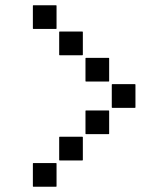

<svg xmlns="http://www.w3.org/2000/svg" viewBox="-20 -715 640 730"><path d="M107 -695H193Q195 -695 195 -693V-607Q195 -605 193 -605H107Q105 -605 105 -607V-693Q105 -695 107 -695ZM207 -595H293Q295 -595 295 -593V-507Q295 -505 293 -505H207Q205 -505 205 -507V-593Q205 -595 207 -595ZM307 -495H393Q395 -495 395 -493V-407Q395 -405 393 -405H307Q305 -405 305 -407V-493Q305 -495 307 -495ZM407 -395H493Q495 -395 495 -393V-307Q495 -305 493 -305H407Q405 -305 405 -307V-393Q405 -395 407 -395ZM307 -295H393Q395 -295 395 -293V-207Q395 -205 393 -205H307Q305 -205 305 -207V-293Q305 -295 307 -295ZM207 -195H293Q295 -195 295 -193V-107Q295 -105 293 -105H207Q205 -105 205 -107V-193Q205 -195 207 -195ZM107 -95H193Q195 -95 195 -93V-7Q195 -5 193 -5H107Q105 -5 105 -7V-93Q105 -95 107 -95Z"/></svg>

Font: Pixel Panel Black
Style: Regular
Weight: 900
Monospace: yes
Designer: Óliver Lalan
Foundry: Óliver Lalan
Version: Version 1.000; ttfautohint (v1.8.4.7-5d5b-dirty);gftools[0.9